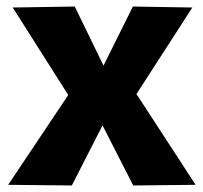

<svg xmlns="http://www.w3.org/2000/svg" viewBox="-20 -566 623 588"><path d="M5 0 189 -275 19 -543 209 -546 297 -365 387 -546 569 -543 398 -278 579 0 388 2 294 -182 200 2Z"/></svg>

Font: Georama
Style: Bold
Weight: 700
Designer: Jean-Baptiste Levee
Foundry: Production Type
Version: Version 1.000